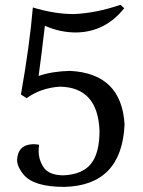

<svg xmlns="http://www.w3.org/2000/svg" viewBox="-20 -646 580 779"><path d="M241.2 112.3Q118.2 112.3 76.7 63.5Q49.3 31.2 49.3 2.4Q52.7 -59.1 114.3 -61Q127.4 -61 138.7 -58.6Q136.7 -46.4 136.7 -33.2Q136.7 -1 153.3 27.3Q174.3 65.4 238.3 65.4Q314.9 61.5 349.4 18.3Q383.8 -24.9 383.8 -115.2Q377 -291.5 223.6 -294.4Q146 -289.6 87.9 -247.6L64.9 -262.7Q100.1 -460.9 113.3 -615.7Q201.7 -588.9 279.3 -588.9Q370.6 -592.8 468.8 -626.5L483.9 -612.8Q407.7 -516.1 289.1 -514.2Q223.1 -514.2 162.1 -541.5Q147 -412.6 136.7 -337.9Q192.4 -356.9 264.2 -358.4Q473.6 -347.7 485.4 -140.6Q474.1 106.4 241.2 112.3Z"/></svg>

Font: Almanac
Style: Regular
Weight: 400
Designer: Eden's Almanac
Version: Version 3.501;March 28, 2021;FontCreator 13.0.0.2683 64-bit